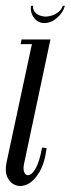

<svg xmlns="http://www.w3.org/2000/svg" viewBox="-31 -630 242 657"><path d="M81.6 -495H141.6L50.8 -67.2Q47.5 -48.6 53 -38.2Q58.5 -27.9 69.6 -31.3Q80.8 -34.8 92.6 -56.9Q104.5 -79.1 113 -125L128.6 -123.2Q121.6 -70.5 103.4 -40.4Q85.2 -10.2 63.7 0.1Q42.1 10.4 23.2 3.9Q4.4 -2.5 -5.4 -22.9Q-15.2 -43.2 -8.5 -74.6ZM39.6 -479 42.6 -495H91.6L88.6 -479ZM183.8 -610.1Q179.4 -596.5 167.9 -588.1Q156.4 -579.6 144.7 -576.4Q133 -573.1 125.1 -573.1Q117.9 -573.1 107.2 -576.4Q96.5 -579.6 88.8 -588.1Q81 -596.5 82.2 -610.1H75Q72 -587 85.3 -569.1Q98.6 -551.2 120.9 -551.2Q143.5 -551.2 163.9 -568.5Q184.2 -585.8 191 -610.1Z"/></svg>

Font: Emberly Black
Style: Italic
Weight: 900
Italic angle: -12°
Designer: Rajesh Rajput
Foundry: Rajesh Rajput
Version: Version 1.000